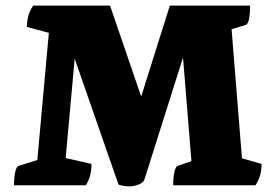

<svg xmlns="http://www.w3.org/2000/svg" viewBox="-20 -661 984 684"><path d="M442 3Q434 3 420 1Q406 -1 402 -4L246 -452L214 -98L306 -77Q306 -58 302 -39.5Q298 -21 286 -1H30Q30 -30 34.5 -49Q39 -68 46 -70L113 -91L154 -544L76 -565Q76 -585 80.5 -603Q85 -621 98 -641H372L483 -317L585 -641H871Q871 -612 867 -593Q863 -574 855 -572L805 -557L842 -97L912 -77Q912 -58 907.5 -39.5Q903 -21 890 -1H597Q597 -30 601.5 -49Q606 -68 613 -70L662 -87L632 -456L495 -23Q491 -10 473.5 -3.5Q456 3 442 3Z"/></svg>

Font: Petrona Black
Style: Regular
Weight: 900
Designer: Ringo R. Seeber
Foundry: Ringo R. Seeber
Version: Version 2.001; ttfautohint (v1.8.3)